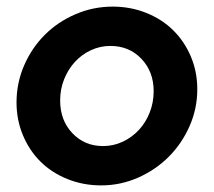

<svg xmlns="http://www.w3.org/2000/svg" viewBox="-20 -551 647 581"><path d="M30 -241Q30 -300 53 -353Q76 -406 115.5 -445.5Q155 -485 208.5 -508Q262 -531 321 -531Q375 -531 422.5 -512Q470 -493 504 -459.5Q538 -426 557.5 -380Q577 -334 577 -281Q577 -222 553.5 -169Q530 -116 490.5 -76.5Q451 -37 398 -13.5Q345 10 286 10Q232 10 184.5 -9Q137 -28 103 -61.5Q69 -95 49.5 -141.5Q30 -188 30 -241ZM292 -109Q323 -109 351 -122Q379 -135 400 -157.5Q421 -180 433 -210.5Q445 -241 445 -275Q445 -334 408 -373Q371 -412 314 -412Q283 -412 255 -399Q227 -386 206.5 -363.5Q186 -341 174 -311Q162 -281 162 -247Q162 -187 199 -148Q236 -109 292 -109Z"/></svg>

Font: Red Hat Display
Style: Bold Italic
Weight: 700
Italic angle: -12°
Designer: Pentagram / MCKL
Foundry: Pentagram / MCKL
Version: Version 1.003; Red Hat Display Bold Italic